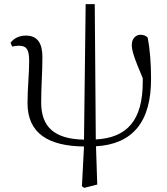

<svg xmlns="http://www.w3.org/2000/svg" viewBox="-20 -694 807 928"><path d="M387 214 450 198 444 13C619 3 712 -103 710 -317C710 -387 705 -454 694 -512C686 -521 674 -526 659 -526C638 -526 617 -509 617 -477C617 -452 626 -419 670 -316V-302C671 -112 594 -28 443 -20L438 -674H394L386 -19C243 -22 179 -80 179 -199C179 -276 185 -343 185 -418C185 -484 162 -522 105 -522C70 -522 44 -506 31 -487L39 -469C48 -471 59 -473 70 -473C109 -473 121 -455 121 -398C121 -339 113 -266 113 -196C113 -49 214 12 386 14L376 206Z"/></svg>

Font: Noto Serif JP Light
Style: Regular
Weight: 300
Designer: Ryoko NISHIZUKA 西塚涼子 (kana & ideographs); Frank Grießhammer (Latin, Greek & Cyrillic); Wenlong ZHANG 张文龙 (bopomofo); San
Foundry: Adobe
Version: Version 2.001;hotconv 1.1.0;makeotfexe 2.6.0